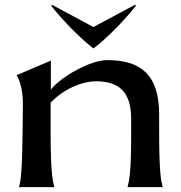

<svg xmlns="http://www.w3.org/2000/svg" viewBox="-20 -769 743 789"><path d="M58 0H203C198 -25 188 -46 188 -226V-347C240 -402 315 -435 376 -435C466 -434 519 -395 519 -280V-216C519 -51 510 -24 504 0H649C642 -24 634 -57 634 -231V-299C634 -463 557 -522 421 -522C351 -522 231 -454 189 -401V-520L48 -460C51 -458 75 -414 74 -342L73 -231C71 -57 65 -25 58 0ZM194 -749 190 -746C242 -679 319 -604 364 -570C409 -603 487 -679 539 -746L534 -749L364 -658Z"/></svg>

Font: Coconat Demi
Style: Regular
Weight: 400
Designer: Sara Lavazza
Foundry: Collletttivo
Version: Version 1.000;Glyphs 3.2 (3217)